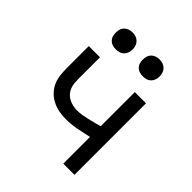

<svg xmlns="http://www.w3.org/2000/svg" viewBox="-203 -875 1006 1006"><g transform="rotate(45 300.0 -371.5)"><path d="M429 0V-198Q390 -189 350.5 -181.5Q311 -174 271 -174Q246 -174 220.5 -179Q195 -184 172 -196Q149 -208 131 -227Q113 -246 103 -269.5Q93 -293 90.5 -319Q88 -345 88 -370V-530H171V-370Q171 -354 172.5 -338.5Q174 -323 180 -308Q186 -293 196.5 -281.5Q207 -270 221 -262.5Q235 -255 251 -251.5Q267 -248 282 -248Q301 -248 319.5 -251Q338 -254 356.5 -258.5Q375 -263 393 -267.5Q411 -272 429 -277V-530H512V0ZM400 -618Q387 -618 375 -621.5Q363 -625 354 -634Q345 -643 341.5 -655Q338 -667 338 -680Q338 -693 341.5 -705Q345 -717 354 -726Q363 -735 375 -739Q387 -743 400 -743Q413 -743 425 -739Q437 -735 446 -726Q455 -717 459 -705Q463 -693 463 -680Q463 -667 459 -655Q455 -643 446 -634Q437 -625 425 -621.5Q413 -618 400 -618ZM200 -618Q187 -618 175 -621.5Q163 -625 154 -634Q145 -643 141.5 -655Q138 -667 138 -680Q138 -693 141.5 -705Q145 -717 154 -726Q163 -735 175 -739Q187 -743 200 -743Q213 -743 225 -739Q237 -735 246 -726Q255 -717 259 -705Q263 -693 263 -680Q263 -667 259 -655Q255 -643 246 -634Q237 -625 225 -621.5Q213 -618 200 -618Z"/></g></svg>

Font: Iosevka Mono
Style: Regular
Weight: 400
Designer: Belleve Invis
Foundry: Belleve Invis
Version: Version 11.1.1